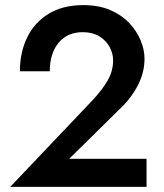

<svg xmlns="http://www.w3.org/2000/svg" viewBox="-20 -732 644 752"><path d="M20 0 344 -341Q381 -381 402 -417.5Q423 -454 423 -496Q423 -523 409 -548.5Q395 -574 368.5 -590Q342 -606 304 -606Q244 -606 209.5 -564.5Q175 -523 175 -453H58Q58 -527 86.5 -585.5Q115 -644 170.5 -678Q226 -712 306 -712Q367 -712 412 -692.5Q457 -673 486.5 -641.5Q516 -610 531 -573.5Q546 -537 546 -502Q546 -447 519 -396Q492 -345 449 -305L251 -110H554V0Z"/></svg>

Font: Jost* Medium
Style: Regular
Weight: 500
Version: Version 3.7